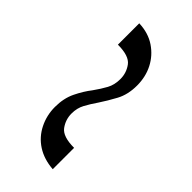

<svg xmlns="http://www.w3.org/2000/svg" viewBox="-4 -424 375 375"><g transform="rotate(-45 183.5 -236.0)"><path d="M255 -194Q230 -194 211.5 -204Q193 -214 178 -224Q165 -233 153 -239.5Q141 -246 126 -246Q109 -246 95.5 -236Q82 -226 82 -195H23Q25 -221 37 -239.5Q49 -258 69 -268Q89 -278 112 -278Q136 -278 154.5 -269Q173 -260 187 -249Q201 -239 213 -232.5Q225 -226 241 -226Q258 -226 271.5 -236Q285 -246 285 -277H344Q343 -251 330.5 -232.5Q318 -214 298.5 -204Q279 -194 255 -194Z"/></g></svg>

Font: Ojuju Light
Style: Regular
Weight: 300
Designer: Chisaokwu Joboson, Mirko Velimirovic
Foundry: Udi Foundry
Version: Version 1.000